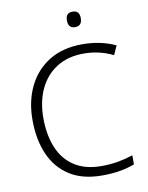

<svg xmlns="http://www.w3.org/2000/svg" viewBox="-98 -981 820 1062"><g transform="rotate(-10 311.5 -450.5)"><path d="M404 -672Q316 -672 253 -632.5Q190 -593 156.5 -522.5Q123 -452 123 -359Q123 -263 153 -191.5Q183 -120 243.5 -81Q304 -42 394 -42Q446 -42 489.5 -50Q533 -58 572 -71V-20Q535 -6 491 2Q447 10 388 10Q280 10 207.5 -36Q135 -82 98.5 -165Q62 -248 62 -359Q62 -465 102.5 -547.5Q143 -630 219.5 -677Q296 -724 405 -724Q509 -724 592 -685L569 -634Q492 -672 404 -672ZM384 -911Q423 -911 423 -868Q423 -824 384 -824Q345 -824 345 -868Q345 -911 384 -911Z"/></g></svg>

Font: Noto Sans Cherokee Light
Style: Regular
Weight: 300
Designer: Monotype Design Team
Foundry: Monotype Imaging Inc.
Version: Version 2.001; ttfautohint (v1.8.4.7-5d5b)